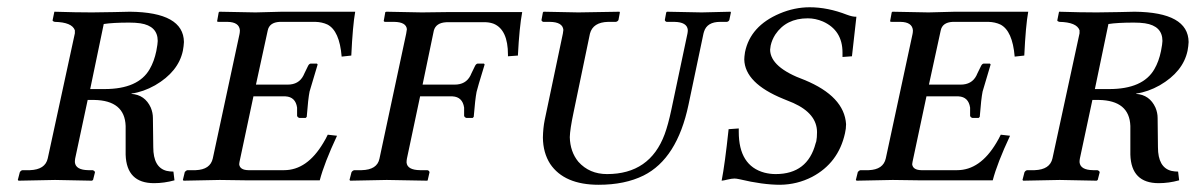

<svg xmlns="http://www.w3.org/2000/svg" viewBox="-20 -494 3276 526"><path d="M408.2 -354Q412.1 -374.5 412.1 -381.8Q412.1 -422.9 364.3 -430.2Q350.6 -432.1 334 -432.1Q289.1 -432.1 264.2 -428.2L227.1 -250H266.1Q358.9 -250 390.1 -304.7Q402.3 -325.7 408.2 -354ZM110.8 -60.1 185.1 -402.8V-411.1Q177.2 -433.1 129.9 -434.1Q125 -435.1 124 -438L128.9 -461.9Q189 -460 231.9 -460Q250.5 -460 292.5 -460.9Q324.7 -461.9 335.9 -461.9Q482.9 -460.4 483.9 -378.9Q483.4 -367.7 481 -355Q468.8 -297.4 404.8 -260.3Q372.6 -242.2 340.8 -237.8L339.8 -236.8Q377 -234.4 393.1 -199.2Q398.9 -185.1 398.9 -170.9L399.9 -90.8Q399.9 -35.2 436.5 -25.9Q445.8 -23.9 455.1 -23.9L458 0Q429.7 7.8 401.9 7.8Q326.7 7.8 324.2 -70.3Q324.2 -76.2 324.2 -83V-148.9Q321.8 -218.8 237.8 -220.2H220.2L186 -60.1Q185.1 -55.2 185.1 -49.8Q187 -28.3 222.2 -27.8H233.9Q239.7 -25.9 240.2 -22L234.9 -1L231.9 1Q231 1 130.9 -1L30.8 1L28.8 -1L34.2 -22Q37.1 -27.3 42 -27.8H62Q104 -29.3 110.8 -60.1Z M953.1 -461.9Q946.3 -424.3 942.4 -341.8L916 -338.9Q910.2 -409.7 877 -426.8Q862.3 -433.6 844.2 -434.1H746.1Q717.8 -432.6 713.4 -410.2L681.2 -262.2H768.1Q798.3 -262.2 811 -286.6Q812.5 -290 814 -293L824.2 -314Q827.1 -319.3 831.1 -319.8H848.1Q850.1 -318.4 850.1 -316.9Q829.1 -247.6 828.1 -243.2Q824.2 -224.1 820.3 -173.8L817.4 -170.9H800.3Q794.9 -172.4 793.9 -176.8V-199.2Q789.6 -228.5 762.2 -230H674.3L636.2 -50.8Q636.2 -49.8 635.7 -47.4Q635.3 -44.9 635.3 -43.9Q637.2 -28.3 660.2 -27.8H758.3Q821.3 -27.8 865.7 -102.5Q872.1 -112.8 877.9 -125L903.3 -122.1Q868.2 -46.9 856 0H654.3L582 -1L482.9 1L481 -1L486.3 -22.9Q490.2 -27.3 493.2 -27.8H516.1Q556.2 -29.3 563 -60.1L636.2 -400.9Q637.2 -405.8 637.2 -411.1Q635.3 -433.6 603 -434.1H579.1Q575.7 -434.1 574.7 -435.5Q574.7 -437 575.2 -438L579.1 -460L581.1 -461.9L680.2 -460L752.9 -461.9Z M1168.5 -410.2 1137.7 -262.2H1225.6Q1255.9 -262.2 1268.6 -286.6Q1270 -290 1271.5 -293L1281.7 -314Q1284.7 -319.3 1288.6 -319.8H1305.7Q1307.6 -318.4 1307.6 -316.9Q1287.1 -250 1285.6 -242.2Q1281.7 -222.2 1277.8 -173.8L1274.9 -170.9H1257.8Q1252.4 -172.4 1251.5 -176.8V-199.2Q1247.1 -228.5 1219.7 -230H1130.9L1094.7 -59.1Q1093.8 -54.2 1093.8 -48.8Q1095.7 -28.3 1130.9 -27.8H1150.9Q1156.2 -26.4 1156.7 -22L1151.9 -1L1150.9 1Q1149.9 1 1039.6 -1L939.5 1L937.5 -1L942.9 -22Q945.8 -26.9 950.7 -27.8H970.7Q1013.2 -28.8 1019.5 -59.1L1092.8 -401.9Q1094.7 -412.6 1094.7 -414.1Q1092.8 -433.6 1059.6 -434.1H1035.6Q1031.7 -434.1 1031.2 -437Q1031.7 -438.5 1031.7 -439L1035.6 -460.9L1038.6 -461.9L1135.7 -460L1205.6 -460.9H1410.6Q1402.8 -418.9 1398.9 -343.3V-341.8L1371.6 -339.8V-344.2Q1371.6 -412.1 1333 -428.7Q1322.8 -432.6 1311.5 -433.1H1202.6Q1174.3 -431.6 1168.5 -410.2Z M1620.1 12.2Q1525.9 12.2 1487.3 -44.9Q1467.8 -75.2 1467.3 -117.2Q1467.8 -143.1 1472.2 -165L1522 -401.9Q1522.9 -406.7 1523.4 -412.1Q1521.5 -433.6 1486.3 -434.1H1468.3Q1463.9 -435.5 1463.4 -439L1467.3 -460L1469.2 -461.9Q1470.2 -461.9 1564.5 -460L1677.2 -461.9L1678.2 -460L1674.3 -439Q1671.4 -434.6 1667 -434.1H1646Q1604.5 -433.1 1596.2 -401.9L1551.3 -186Q1541.5 -139.6 1541 -118.2Q1542 -78.1 1564.5 -50.8Q1594.7 -17.1 1643.1 -17.1Q1760.3 -17.1 1800.8 -126Q1810.5 -152.3 1819.3 -193.8L1863.3 -401.9Q1864.3 -406.7 1864.3 -412.1Q1862.3 -433.6 1827.1 -434.1H1806.2Q1802.2 -435.5 1801.3 -439L1805.2 -460L1807.1 -461.9Q1808.1 -461.9 1902.3 -460L1981.4 -461.9L1982.4 -460L1978 -439Q1975.6 -434.6 1971.2 -434.1H1953.1Q1917 -434.1 1908.7 -407.2Q1907.7 -404.3 1907.2 -401.9L1866.2 -207Q1835 -59.1 1743.2 -13.2Q1691.9 12.2 1620.1 12.2Z M2326.2 -448.2 2314 -339.8 2288.1 -337.9Q2288.1 -337.9 2288.1 -350.1Q2288.1 -411.1 2234.4 -435.1Q2213.9 -443.8 2192.9 -443.8Q2133.8 -443.8 2104 -399.4Q2094.7 -384.8 2091.3 -369.1Q2090.3 -364.3 2089.8 -357.9Q2090.3 -309.1 2184.1 -274.9Q2293 -230 2297.9 -153.8Q2297.9 -141.6 2294.9 -128.9Q2276.9 -47.4 2204.6 -9.3Q2163.6 11.7 2117.2 12.2Q2069.3 12.2 2006.3 -2.9Q1997.1 -4.9 1992.2 -4.9Q1984.9 -4.9 1972.7 -2Q1963.4 0.5 1957 1Q1965.8 -43.5 1976.1 -140.1L2003.9 -142.1V-132.8Q2003.9 -40 2074.2 -21Q2089.4 -17.1 2105 -17.1Q2192.4 -17.1 2214.4 -101.1Q2215.3 -104.5 2216.3 -106.9Q2218.3 -116.7 2218.3 -131.8Q2218.3 -182.6 2153.3 -211.9Q2141.1 -217.3 2126 -223.1Q2020.5 -266.1 2019 -331.1Q2019 -337.9 2021 -351.1Q2035.6 -422.9 2116.2 -457Q2156.7 -474.1 2198.2 -474.1Q2247.6 -474.1 2300.3 -453.6Q2315.9 -447.8 2325.2 -448.2Z M2796.9 -461.9Q2790 -424.3 2786.1 -341.8L2759.8 -338.9Q2753.9 -409.7 2720.7 -426.8Q2706.1 -433.6 2688 -434.1H2589.8Q2561.5 -432.6 2557.1 -410.2L2524.9 -262.2H2611.8Q2642.1 -262.2 2654.8 -286.6Q2656.2 -290 2657.7 -293L2668 -314Q2670.9 -319.3 2674.8 -319.8H2691.9Q2693.8 -318.4 2693.8 -316.9Q2672.9 -247.6 2671.9 -243.2Q2668 -224.1 2664.1 -173.8L2661.1 -170.9H2644Q2638.7 -172.4 2637.7 -176.8V-199.2Q2633.3 -228.5 2606 -230H2518.1L2480 -50.8Q2480 -49.8 2479.5 -47.4Q2479 -44.9 2479 -43.9Q2481 -28.3 2503.9 -27.8H2602.1Q2665 -27.8 2709.5 -102.5Q2715.8 -112.8 2721.7 -125L2747.1 -122.1Q2711.9 -46.9 2699.7 0H2498L2425.8 -1L2326.7 1L2324.7 -1L2330.1 -22.9Q2334 -27.3 2336.9 -27.8H2359.9Q2399.9 -29.3 2406.7 -60.1L2480 -400.9Q2481 -405.8 2481 -411.1Q2479 -433.6 2446.8 -434.1H2422.9Q2419.4 -434.1 2418.5 -435.5Q2418.5 -437 2418.9 -438L2422.9 -460L2424.8 -461.9L2523.9 -460L2596.7 -461.9Z M3160.6 -354Q3164.6 -374.5 3164.6 -381.8Q3164.6 -422.9 3116.7 -430.2Q3103 -432.1 3086.4 -432.1Q3041.5 -432.1 3016.6 -428.2L2979.5 -250H3018.6Q3111.3 -250 3142.6 -304.7Q3154.8 -325.7 3160.6 -354ZM2863.3 -60.1 2937.5 -402.8V-411.1Q2929.7 -433.1 2882.3 -434.1Q2877.4 -435.1 2876.5 -438L2881.3 -461.9Q2941.4 -460 2984.4 -460Q3002.9 -460 3044.9 -460.9Q3077.1 -461.9 3088.4 -461.9Q3235.4 -460.4 3236.3 -378.9Q3235.8 -367.7 3233.4 -355Q3221.2 -297.4 3157.2 -260.3Q3125 -242.2 3093.3 -237.8L3092.3 -236.8Q3129.4 -234.4 3145.5 -199.2Q3151.4 -185.1 3151.4 -170.9L3152.3 -90.8Q3152.3 -35.2 3189 -25.9Q3198.2 -23.9 3207.5 -23.9L3210.4 0Q3182.1 7.8 3154.3 7.8Q3079.1 7.8 3076.7 -70.3Q3076.7 -76.2 3076.7 -83V-148.9Q3074.2 -218.8 2990.2 -220.2H2972.7L2938.5 -60.1Q2937.5 -55.2 2937.5 -49.8Q2939.5 -28.3 2974.6 -27.8H2986.3Q2992.2 -25.9 2992.7 -22L2987.3 -1L2984.4 1Q2983.4 1 2883.3 -1L2783.2 1L2781.2 -1L2786.6 -22Q2789.6 -27.3 2794.4 -27.8H2814.5Q2856.4 -29.3 2863.3 -60.1Z"/></svg>

Font: Linux Libertine Capitals O
Style: Bold Italic Samll Caps
Weight: 400
Italic angle: -12°
Designer: Philipp H. Poll
Foundry: Philipp H. Poll
Version: Version 5.0.4